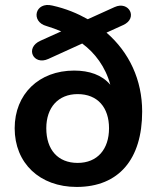

<svg xmlns="http://www.w3.org/2000/svg" viewBox="-20 -729 621 759"><path d="M283 10C450 10 542 -100 542 -288C542 -413 491 -522 401 -600L467 -630C527 -657 490 -727 433 -701L327 -653C286 -676 241 -695 187 -707C118 -724 100 -643 164 -626C184 -620 203 -613 222 -605L140 -568C77 -540 112 -469 171 -496L305 -557C355 -520 397 -465 416 -394C383 -433 333 -450 273 -450C134 -450 38 -357 38 -222C38 -84 137 10 283 10ZM287 -85C209 -85 163 -137 163 -222C163 -304 210 -357 287 -357C366 -357 411 -304 411 -222C411 -139 365 -85 287 -85Z"/></svg>

Font: SN Pro SemiBold
Style: Regular
Weight: 600
Designer: Tobias Whetton
Foundry: Supernotes
Version: Version 1.003;Glyphs 3.3 (3324)